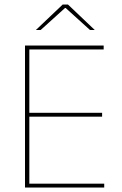

<svg xmlns="http://www.w3.org/2000/svg" viewBox="-20 -844 547 864"><path d="M92.5 0V-639H112V0ZM99 0V-17.5H449V0ZM102.5 -319V-336.5H439.5V-319ZM98 -621.5V-639H446.5V-621.5ZM262 -823.5H286L406 -709.5V-709H385L275.5 -808H272.5L163 -709H142V-709.5Z"/></svg>

Font: Anek Gurmukhi Medium Thin
Style: Regular
Weight: 250
Version: Version 1.003